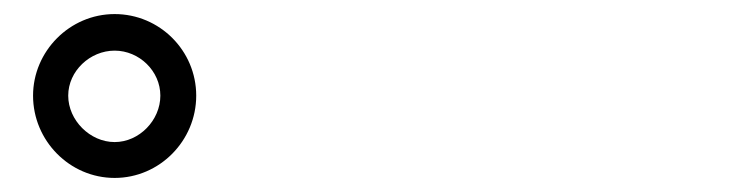

<svg xmlns="http://www.w3.org/2000/svg" viewBox="-20 -844 1040 273"><path d="M27 -708C27 -644 79 -591 143 -591C207 -591 259 -644 259 -708C259 -772 207 -824 143 -824C79 -824 27 -771 27 -708ZM77 -708C77 -743 108 -772 143 -772C178 -772 208 -743 208 -708C208 -673 178 -642 143 -642C108 -642 77 -673 77 -708Z"/></svg>

Font: Noto Sans CJK JP Medium
Style: Regular
Weight: 500
Designer: Ryoko NISHIZUKA (kana & ideographs); Paul D. Hunt (Latin, Greek & Cyrillic); Wenlong ZHANG (bopomofo); Sandoll Communica
Foundry: Adobe Systems Incorporated
Version: Version 1.004;PS 1.004;hotconv 1.0.82;makeotf.lib2.5.63406